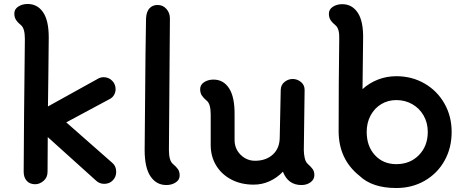

<svg xmlns="http://www.w3.org/2000/svg" viewBox="-20 -915 2331 965"><path d="M545 -96Q564 -80 564 -51Q564 -26 547 -8.5Q530 9 504 9Q480 9 463 -7L220 -226Q219 -145 219 -52Q219 -23 199 -6Q179 11 157 11Q130 11 114.5 -6Q99 -23 99 -52Q99 -154 101 -342Q103 -530 105 -719Q105 -772 86 -788Q69 -802 60.5 -815Q52 -828 52 -847Q52 -869 72 -882Q92 -895 119 -895Q168 -895 196.5 -853.5Q225 -812 225 -727Q225 -674 223 -534Q221 -432 221 -380L470 -518Q484 -527 501 -527Q526 -527 543.5 -509.5Q561 -492 561 -467Q561 -451 553 -437.5Q545 -424 531 -417L313 -300Z M829 -161Q829 -109 848 -92Q866 -77 874.5 -64.5Q883 -52 883 -33Q883 -11 863 2Q843 15 816 15Q766 15 736.5 -28.5Q707 -72 707 -161Q712 -784 714 -823Q716 -857 731.5 -873.5Q747 -890 772 -890Q799 -890 816.5 -870Q834 -850 834 -823Z M1560 -35Q1560 -13 1541 1Q1522 15 1495 15Q1428 15 1402 -52Q1372 -21 1334.5 -4Q1297 13 1255 13Q1191 13 1142 -13Q1093 -39 1066 -84Q1039 -129 1039 -186V-339Q1039 -392 1020 -408Q1003 -422 994.5 -435Q986 -448 986 -467Q986 -489 1006 -502Q1026 -515 1053 -515Q1103 -515 1131.5 -471Q1160 -427 1159 -338V-212Q1159 -167 1189.5 -137Q1220 -107 1262 -107Q1317 -107 1351.5 -138.5Q1386 -170 1386 -226Q1390 -442 1391 -464Q1392 -489 1410.5 -503.5Q1429 -518 1451 -518Q1474 -518 1492.5 -503Q1511 -488 1511 -463L1507 -161Q1507 -141 1511.5 -121Q1516 -101 1527 -91Q1543 -77 1551.5 -65Q1560 -53 1560 -35Z M2250 -252Q2250 -171 2214 -107Q2178 -43 2114.5 -6.5Q2051 30 1972 30Q1850 30 1786 -32Q1682 -115 1682 -256Q1682 -505 1685 -718Q1687 -770 1667 -787Q1650 -801 1641.5 -814Q1633 -827 1633 -846Q1633 -868 1653 -881Q1673 -894 1700 -894Q1750 -894 1778.5 -850.5Q1807 -807 1805 -718L1802 -467Q1836 -498 1879.5 -515Q1923 -532 1972 -532Q2050 -532 2113.5 -495.5Q2177 -459 2213.5 -395Q2250 -331 2250 -252ZM2130 -252Q2130 -298 2109 -334.5Q2088 -371 2052 -391.5Q2016 -412 1972 -412Q1930 -412 1896 -391.5Q1862 -371 1842.5 -334.5Q1823 -298 1823 -252Q1823 -180 1864.5 -135Q1906 -90 1972 -90Q2041 -90 2085.5 -135.5Q2130 -181 2130 -252Z"/></svg>

Font: Tsukimi Rounded
Style: Bold
Weight: 700
Designer: Takashi Funayama
Foundry: Takashi Funayama
Version: Version 1.032; ttfautohint (v1.8.3)